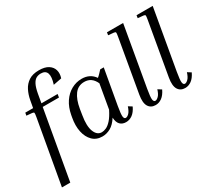

<svg xmlns="http://www.w3.org/2000/svg" viewBox="-168 -1086 1830 1636"><g transform="rotate(-30 747.0 -268.5)"><path d="M383 -463H223L104 213H22L133 -414Q139 -448 137 -454.5Q135 -461 120 -463L65 -468L70 -495H147L160 -567Q169 -616 190 -657.5Q211 -699 249.5 -724.5Q288 -750 350 -750Q408 -750 441.5 -728.5Q475 -707 485 -672Q495 -637 481 -595L399 -579Q443 -718 350 -718Q324 -718 304 -706.5Q284 -695 269 -665.5Q254 -636 244 -581L229 -495H388Z M775 5Q738 5 716.5 -17.5Q695 -40 693 -86Q659 -33 620 -11.5Q581 10 540 10Q481 10 444 -26.5Q407 -63 394 -124Q381 -185 395 -260L399 -282Q412 -352 445.5 -402Q479 -452 527 -478.5Q575 -505 629 -505Q671 -505 702.5 -488.5Q734 -472 754 -442Q768 -453 781 -467Q794 -481 807 -495H842L781 -150Q768 -76 771 -52Q774 -28 790 -28Q805 -28 822.5 -45.5Q840 -63 854 -105L889 -83Q867 -37 838 -16Q809 5 775 5ZM480 -234Q463 -134 484.5 -79Q506 -24 553 -24Q572 -24 596 -34.5Q620 -45 646.5 -74.5Q673 -104 701 -160L742 -396Q724 -435 697.5 -453Q671 -471 635 -471Q574 -471 538.5 -423Q503 -375 489 -291Z M1011 -713 1015 -740H1174L1071 -150Q1058 -76 1061.5 -52Q1065 -28 1081 -28Q1095 -28 1113 -45.5Q1131 -63 1144 -105L1179 -83Q1157 -37 1128 -16Q1099 5 1066 5Q1019 5 997 -31Q975 -67 988 -142L1078 -659Q1084 -693 1082 -699.5Q1080 -706 1065 -708Z M1302 -713 1306 -740H1465L1362 -150Q1349 -76 1352.5 -52Q1356 -28 1372 -28Q1386 -28 1404 -45.5Q1422 -63 1435 -105L1470 -83Q1448 -37 1419 -16Q1390 5 1357 5Q1310 5 1288 -31Q1266 -67 1279 -142L1369 -659Q1375 -693 1373 -699.5Q1371 -706 1356 -708Z"/></g></svg>

Font: Inria Serif
Style: Italic
Weight: 400
Italic angle: -10°
Designer: Black Foundry Team
Foundry: Black Foundry
Version: Version 1.000; ttfautohint (v1.8.3)